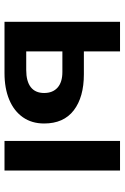

<svg xmlns="http://www.w3.org/2000/svg" viewBox="126 -666 540 831"><g transform="rotate(90 395.5 -250.0)"><path d="M74 0V-500H202V-94H282.5Q331.5 -94 356.8 -113.8Q382 -133.5 382 -171.5Q382 -209 358.5 -229.8Q335 -250.5 291 -250.5H186.5V-343.5H301Q400 -343.5 457 -299.8Q514 -256 514 -171.5Q514 -118 487 -79.5Q460 -41 411 -20.5Q362 0 296 0ZM589.5 0V-500H717.5V0Z"/></g></svg>

Font: Geologica Cursive Medium
Style: Regular
Weight: 500
Designer: Sindre Bremnes, Frode Helland
Foundry: Monokrom Skriftforlag AS
Version: Version 1.010;gftools[0.9.28]